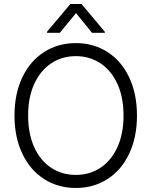

<svg xmlns="http://www.w3.org/2000/svg" viewBox="-20 -933 761 963"><path d="M360.4 9.8Q271 9.8 201.2 -34.9Q131.3 -79.6 92 -162.1Q52.7 -244.6 52.7 -353.5Q52.7 -462.4 92 -544.9Q131.3 -627.4 201.2 -672.1Q271 -716.8 360.4 -716.8Q449.2 -716.8 519 -672.1Q588.9 -627.4 627.9 -544.9Q667 -462.4 667 -353.5Q667 -244.6 627.9 -162.1Q588.9 -79.6 519 -34.9Q449.2 9.8 360.4 9.8ZM360.4 -651.4Q291.5 -651.4 237.3 -615.7Q183.1 -580.1 152.1 -512.7Q121.1 -445.3 121.1 -353.5Q121.1 -261.7 151.9 -194.3Q182.6 -127 236.8 -91.3Q291 -55.7 360.4 -55.7Q429.2 -55.7 483.4 -91.3Q537.6 -127 568.6 -194.3Q599.6 -261.7 599.6 -353.5Q599.6 -445.8 568.6 -512.9Q537.6 -580.1 483.4 -615.7Q429.2 -651.4 360.4 -651.4ZM361.3 -867.2 280.3 -768.6H215.8V-773.4L333 -913.1H388.7L505.9 -773.4V-768.6H441.4Z"/></svg>

Font: Pretendard Light
Style: Regular
Weight: 300
Designer: Base glyphs from Inter by Rasmus Andersson; Hangeul glyphs from Noto Sans CJK(Source Han Sans) by Jang Soo-young and Kan
Foundry: Kil Hyung-jin
Version: Version 1.309